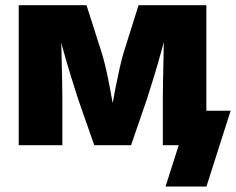

<svg xmlns="http://www.w3.org/2000/svg" viewBox="-20 -549 892 726"><path d="M50.8 0V-529.3H307.1L366.7 -342.8Q374.5 -316.4 381.8 -283.4Q389.2 -250.5 395.8 -215.3Q402.3 -180.2 408.2 -147.5Q414.1 -114.7 418.9 -88.9H393.1Q397.9 -114.3 403.8 -147.2Q409.7 -180.2 416.5 -215.3Q423.3 -250.5 430.7 -283.4Q438 -316.4 445.3 -342.8L503.9 -529.3H760.3V0H595.7V-173.8Q595.7 -203.6 596.4 -239Q597.2 -274.4 597.9 -312.3Q598.6 -350.1 599.4 -387.7Q600.1 -425.3 600.1 -459.5H616.7Q605.5 -411.1 591.6 -360.6Q577.6 -310.1 563.2 -262.5Q548.8 -214.8 535.6 -174.3L475.6 0H336.4L275.4 -174.3Q261.7 -215.8 247.1 -263.9Q232.4 -312 218.5 -362.1Q204.6 -412.1 193.4 -459.5H210.9Q210.9 -425.8 211.7 -388.2Q212.4 -350.6 213.4 -312.5Q214.4 -274.4 215.1 -239Q215.8 -203.6 215.8 -173.8V0ZM606 156.2 655.8 0H612.8V-130.4H852.1L760.7 156.2Z"/></svg>

Font: Inter 24pt ExtraBold
Style: Regular
Weight: 800
Designer: Rasmus Andersson
Foundry: rsms
Version: Version 4.001;git-66647c0bb